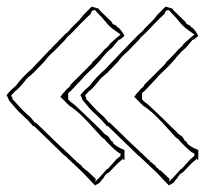

<svg xmlns="http://www.w3.org/2000/svg" viewBox="-25 -551 628 580"><path d="M351 -68Q347 -68 347 -71V-72L337 -63Q336 -63 330 -57L304 -30Q292 -25 287 -11V-13L276 1L262 9Q250 -3 241.5 -12.5Q233 -22 228 -27L171 -81V-80L78 -170H75L59 -188L44 -202Q30 -215 23 -223L2 -248Q0 -252 0 -253L-5 -264L7 -278L23 -292Q42 -318 70 -342L127 -402V-401L130 -404H129L172 -448Q183 -456 188 -464L216 -492L228 -507L252 -531L276 -524Q276 -525 274 -525Q272 -525 271 -526L278 -518L313 -484Q313 -478 326 -474L329 -469Q336 -469 351 -443Q339 -431 335 -431H334L312 -405L310 -404Q306 -400 303.5 -398Q301 -396 300 -395L283 -376H284L262 -352L228 -319H229L198 -286Q192 -279 185 -273L186 -275L179 -267L181 -268V-251L190 -242Q201 -235 224 -212Q264 -174 270 -168Q276 -162 283 -155L290 -147L302 -139Q310 -128 310 -126L316 -122Q316 -117 327.5 -109.5Q339 -102 351 -98ZM339 -80V-88H337Q328 -92 312 -108L295 -125L292 -129Q292 -130 291 -131V-130L283 -136Q281 -138 261 -160Q216 -212 184 -232L157 -259L161 -262V-264L178 -283Q184 -287 188 -293L187 -294L253 -360L252 -361L275 -384H274Q275 -385 276 -385L292 -403Q293 -403 298 -408L306 -416L305 -417Q335 -444 336 -444L337 -445V-444L339 -447L325 -457Q307 -469 296.5 -482Q286 -495 284 -497L264 -518V-520H255L249 -512L251 -511Q242 -502 219 -480L201 -461Q193 -452 176 -437L173 -432L138 -396Q119 -380 109 -365L77 -332L78 -331H76L61 -318V-319Q55 -313 46 -301L31 -284Q29 -283 27 -280.5Q25 -278 23 -277H22L12 -266V-267L9 -262Q10 -258 13 -255Q12 -254 12 -252L19 -245Q49 -211 66 -198L81 -180L83 -181L112 -153Q143 -122 179 -89L202 -67L203 -68Q204 -67 204 -66V-65Q204 -63 206 -63L222 -50Q222 -48 227 -43L228 -44Q229 -43 229 -42L235 -36L236 -37L265 -10Q263 -8 263 -6.5Q263 -5 264 -5L263 -4L265 -3Q267 -9 271 -10L299 -41L300 -40L327 -70ZM574 -68Q570 -68 570 -71V-72L560 -63Q559 -63 553 -57L527 -30Q515 -25 510 -11V-13L499 1L485 9Q473 -3 464.5 -12.5Q456 -22 451 -27L394 -81V-80L301 -170H298L282 -188L268 -202Q253 -215 246 -223L225 -248Q223 -252 223 -253L218 -264L230 -278L246 -292Q265 -318 293 -342L350 -402V-401L353 -404H352L395 -448Q406 -456 411 -464L439 -492L451 -507L475 -531L499 -524Q499 -525 497 -525Q495 -525 494 -526L501 -518L536 -484Q536 -478 549 -474L552 -469Q559 -469 574 -443Q562 -431 558 -431H557L535 -405L533 -404Q529 -400 526.5 -398Q524 -396 523 -395L506 -376H507L485 -352L451 -319H452L421 -286Q415 -279 408 -273L409 -275L402 -267L404 -268V-251L413 -242Q424 -235 447 -212Q487 -174 492 -168Q499 -162 506 -155L513 -147L525 -139Q533 -128 533 -126L539 -122Q539 -117 550.5 -109.5Q562 -102 574 -98ZM562 -80V-88H560Q551 -92 535 -108L518 -125L515 -129Q515 -130 514 -131V-130L506 -136Q504 -138 484 -160Q439 -212 407 -232L380 -259L384 -262V-264L401 -283Q407 -287 411 -293L410 -294L476 -360L475 -361L498 -384H497Q498 -385 499 -385L515 -403Q516 -403 521 -408L529 -416L528 -417Q558 -444 559 -444L560 -445V-444L562 -447L548 -457Q530 -469 519.5 -482Q509 -495 507 -497L487 -518V-520H478L472 -512L474 -511Q464 -502 442 -480L424 -461Q416 -452 399 -437L396 -432L361 -396Q342 -380 332 -365L300 -332L301 -331H299L284 -318V-319Q278 -313 269 -301L254 -284Q252 -283 250 -280.5Q248 -278 246 -277H245L235 -266V-267L232 -262Q234 -258 236 -255Q235 -254 235 -252L242 -245Q272 -211 289 -198L304 -180L306 -181L335 -153Q366 -122 402 -89L425 -67L426 -68Q427 -67 427 -66V-65Q427 -63 429 -63L445 -50Q445 -48 450 -43L451 -44Q452 -43 452 -42L458 -36L459 -37L488 -10Q486 -8 486 -6.5Q486 -5 487 -5L486 -4L488 -3Q490 -9 494 -10L522 -41L523 -40L550 -70Z"/></svg>

Font: Londrina Sketch
Style: Regular
Weight: 400
Designer: Marcelo Magalhaes
Foundry: Marcelo Magalhaes
Version: Version 1.001 2011